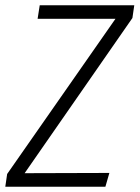

<svg xmlns="http://www.w3.org/2000/svg" viewBox="-27 -705 527 725"><path d="M-7 0 0 -48 409 -634H115L123 -685H480L473 -637L66 -51L386 -52L371 0Z"/></svg>

Font: Fira Sans Condensed Light
Style: Italic
Weight: 300
Width: 3
Italic angle: -8°
Designer: Carrois Corporate & Edenspiekermann AG
Foundry: Carrois Corporate GbR & Edenspiekermann AG
Version: Version 4.203